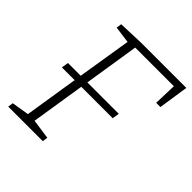

<svg xmlns="http://www.w3.org/2000/svg" viewBox="-189 -827 959 959"><g transform="rotate(45 290.5 -347.5)"><path d="M18 0 22 -28 114 -43 159 -328H69L75 -365H165L211 -650L122 -662L126 -690L263 -695H581L557 -536H527L531 -657H258L212 -365H434L428 -328H206L161 -43L266 -28L262 0Z"/></g></svg>

Font: Bitter Light
Style: Italic
Weight: 300
Italic angle: -9°
Designer: Sol Matas, and Bitter project Authors
Foundry: Sol Matas
Version: Version 2.001